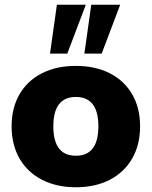

<svg xmlns="http://www.w3.org/2000/svg" viewBox="-20 -782 640 810"><path d="M29 -249Q29 -327 62.5 -384.5Q96 -442 157 -473Q218 -504 300 -504Q382 -504 443 -473Q504 -442 537.5 -384.5Q571 -327 571 -249Q571 -171 537.5 -113Q504 -55 443 -23.5Q382 8 300 8Q219 8 157.5 -23.5Q96 -55 62.5 -113Q29 -171 29 -249ZM395 -249Q395 -373 300 -373Q205 -373 205 -249Q205 -125 300 -125Q395 -125 395 -249ZM264 -556H191L220 -762H342ZM409 -556H336L365 -762H487Z"/></svg>

Font: wassup Sans
Style: Black
Weight: 900
Version: Version 2.001